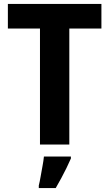

<svg xmlns="http://www.w3.org/2000/svg" viewBox="-20 -734 555 975"><path d="M332 0H183V-589H20V-714H495V-589H332ZM340 71Q329 96 317 120.5Q305 145 291.5 170Q278 195 263 221H177V208Q182 188 186.5 161.5Q191 135 196 108.5Q201 82 203 61H340Z"/></svg>

Font: Noto Sans Bengali SemiCondensed
Style: Bold
Weight: 700
Width: 4
Designer: Jelle Bosma - Monotype Design Team
Foundry: Monotype Imaging Inc.
Version: Version 2.003